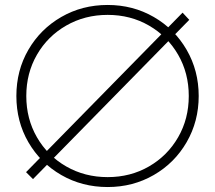

<svg xmlns="http://www.w3.org/2000/svg" viewBox="-20 -740 867 774"><path d="M85 -46 716 -689 743 -660 113 -18ZM46 -353Q46 -456 94.5 -539.5Q143 -623 227 -671.5Q311 -720 414 -720Q516 -720 600 -671.5Q684 -623 732.5 -539Q781 -455 781 -353Q781 -251 732.5 -167Q684 -83 600 -34.5Q516 14 414 14Q311 14 227 -34.5Q143 -83 94.5 -166.5Q46 -250 46 -353ZM741 -353Q741 -445 698 -519.5Q655 -594 580.5 -637Q506 -680 414 -680Q322 -680 247 -637Q172 -594 129 -519.5Q86 -445 86 -353Q86 -261 129 -186.5Q172 -112 247 -69Q322 -26 414 -26Q506 -26 580.5 -69Q655 -112 698 -186.5Q741 -261 741 -353Z"/></svg>

Font: Lineal Thin
Style: Regular
Weight: 200
Designer: Created by Frank Adebiaye with contributions from Anton Moglia & Ariel Martín Pérez
Created by Frank ADEBIAYE with FontF
Foundry: Velvetyne Type Foundry
Version: Version 2.000;Glyphs 3.2 (3227)